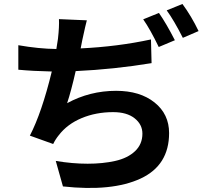

<svg xmlns="http://www.w3.org/2000/svg" viewBox="-20 -884 1040 964"><path d="M738 -686 741 -567Q553 -536 360 -527Q337 -426 317 -366Q431 -428 563 -428Q683 -428 756 -369.5Q829 -311 829 -216Q829 -54 686 12.5Q543 79 296 52L260 -76Q344 -62 420 -62Q496 -62 558.5 -76Q621 -90 658 -125Q695 -160 695 -213Q695 -259 656 -290Q617 -321 548 -321Q462 -321 390 -291Q318 -261 275 -205Q258 -184 247 -161L130 -203Q190 -319 240 -525Q145 -527 72 -534V-657Q175 -639 263 -638Q265 -649 271 -689Q278 -751 276 -788L416 -782Q411 -765 393 -682L385 -641Q572 -650 738 -686ZM699 -787 778 -819Q815 -766 858 -682L777 -648Q734 -737 699 -787ZM817 -832 896 -864Q941 -803 977 -728L898 -694Q854 -781 817 -832Z"/></svg>

Font: Noto Sans Korean Bold
Style: Bold
Weight: 700
Designer: Ryoko NISHIZUKA  (kana & ideographs); Paul D. Hunt (Latin, Greek & Cyrillic); Wenlong ZHANG  (bopomofo); Sandoll Communi
Foundry: Adobe Systems Incorporated
Version: Version 1.000;PS 1;hotconv 1.0.78;makeotf.lib2.5.61930